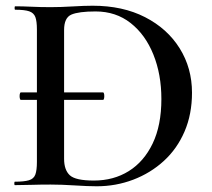

<svg xmlns="http://www.w3.org/2000/svg" viewBox="-20 -647 740 671"><path d="M53 -298Q50 -298 49 -304.5Q48 -311 49 -317.5Q50 -324 53 -324H340Q343 -324 344 -317.5Q345 -311 344 -304.5Q343 -298 340 -298ZM318 4Q287 4 241 1Q195 -2 157 -2Q121 -2 89 -1Q57 0 32 0Q30 0 30 -6Q30 -12 32 -12Q64 -12 81 -17Q98 -22 103.5 -37Q109 -52 109 -81V-544Q109 -573 103.5 -587.5Q98 -602 82 -607.5Q66 -613 33 -613Q31 -613 31 -619Q31 -625 33 -625Q59 -625 90 -623.5Q121 -622 157 -622Q192 -622 233.5 -624.5Q275 -627 304 -627Q409 -627 487 -587Q565 -547 608 -478Q651 -409 651 -323Q651 -248 625 -187.5Q599 -127 552.5 -84.5Q506 -42 445.5 -19Q385 4 318 4ZM308 -16Q377 -16 430 -49Q483 -82 513.5 -145.5Q544 -209 544 -301Q544 -387 516 -456.5Q488 -526 436.5 -566.5Q385 -607 314 -607Q255 -607 229.5 -596Q204 -585 204 -542V-92Q204 -53 224 -34.5Q244 -16 308 -16Z"/></svg>

Font: Cormorant Light SemiBold
Style: Regular
Weight: 600
Version: Version 4.000